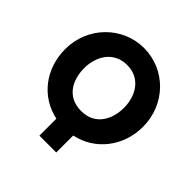

<svg xmlns="http://www.w3.org/2000/svg" viewBox="-253 -1052 1450 1450"><g transform="rotate(45 472.0 -326.5)"><path d="M56.5 -413C56.5 -203.4 186.6 -34.7 381 5.8V187H561V6C752.5 -34.1 887.5 -203.1 887.5 -413C887.5 -654 701.5 -840 472.5 -840C245.5 -840 56.5 -654 56.5 -413ZM259.5 -413C259.5 -536 327.5 -659 472.5 -659C618.5 -659 684.5 -536 684.5 -413C684.5 -290 622.5 -167 472.5 -167C318.5 -167 259.5 -290 259.5 -413Z"/></g></svg>

Font: Sztylet
Style: Bd
Weight: 700
Foundry: Cannot Into Space Fonts, PlusOne Fonts
Version: Version 0.12